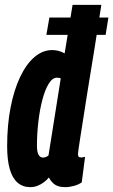

<svg xmlns="http://www.w3.org/2000/svg" viewBox="-20 -760 466 790"><path d="M170.8 -616.4 183.2 -687.8H426L414.6 -616.4ZM248.4 10Q231 10 218.9 5.8Q206.8 1.6 197.6 -7.2Q188.4 -16 180.8 -29.6Q172.4 -18.8 160.5 -10Q148.6 -1.2 134.6 4.4Q120.6 10 104.4 10Q73.8 10 52.4 -8.4Q31 -26.8 20.2 -64.2Q9.4 -101.6 9.4 -158.4Q9.4 -245.8 23.7 -318.6Q38 -391.4 63.2 -444.1Q88.4 -496.8 122 -525.4Q155.6 -554 194.6 -554Q208.4 -554 221 -550.6Q233.6 -547.2 246 -540.4L278.6 -740H397Q391 -703.4 384.2 -658.3Q377.4 -613.2 369.4 -563.6Q361.4 -514 353.1 -463.6Q344.8 -413.2 337.2 -365.4Q329.6 -317.6 323.1 -275.3Q316.6 -233 311.3 -200.5Q306 -168 303.4 -148.3Q300.8 -128.6 300.8 -125.6Q300.8 -119.2 303.5 -115.6Q306.2 -112 314.4 -112Q318.2 -112 322 -112.9Q325.8 -113.8 330 -114.8L316.4 -9.8Q304 -0.6 284.9 4.7Q265.8 10 248.4 10ZM156.8 -111.6Q163 -111.6 169.1 -114.1Q175.2 -116.6 179.6 -120.6L230 -437.6Q225 -439.2 221.9 -439.8Q218.8 -440.4 214.4 -440.4Q195.8 -440.4 180.6 -415.8Q165.4 -391.2 154.5 -350Q143.6 -308.8 137.8 -258.8Q132 -208.8 132 -158.2Q132 -144.8 134.5 -134.2Q137 -123.6 142.8 -117.6Q148.6 -111.6 156.8 -111.6Z"/></svg>

Font: Georama ExtraCondensed Thin
Style: Italic
Weight: 100
Width: 2
Italic angle: -9°
Designer: Jean-Baptiste Levee
Foundry: Production Type
Version: Version 1.001